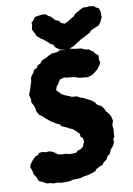

<svg xmlns="http://www.w3.org/2000/svg" viewBox="-122 -951 712 1027"><g transform="rotate(-10 234.0 -437.5)"><path d="M135.4 15 117.4 13.6 106.4 10.2 83.6 11.2 66 5.4 51.6 5.8 33.2 -4.4 10.4 -14.4 6.2 -21.6 -1.6 -41.2 -11.2 -54 -16.4 -78.4 -23.6 -96 -20 -108.8 -5.4 -128.4 13 -147.6 29.6 -153.6 34.6 -162.4 53.8 -165.4 73.6 -160.4 87 -162.2 105.8 -158.2 125.4 -146 132.6 -138.6 151.2 -134.8 179.4 -133.8 189.4 -129.8 210.2 -128.4 234.2 -130.4 241.4 -139.4 259 -144 273 -155.4 277.4 -166.8 283 -178 282.4 -193.4 280.2 -202.6 270.4 -208.4 268.6 -226.4 261.4 -233.2 247.6 -247.2 234.8 -257.6 216.2 -265.4 203.8 -273.2 192 -277.2 177.2 -284.4 174.4 -293.2 152.2 -303.2 142.4 -310.2 130.6 -316.2 116.6 -327.8 106.6 -335.2 94.4 -346.6 86.6 -354.4 73.6 -362.6 66.4 -374.2 59.2 -387.4V-398.6L54.4 -414.2L49.2 -424.8L42.4 -436.2L43.8 -453.4L37.2 -478.8L42 -489.2L47.2 -502.4L56.6 -533.2L61.2 -544.8L63.8 -567.2L72.4 -580.4L82.8 -594L85.2 -604.4L106.2 -615L109 -625L126.8 -633.4L136 -646.8L159.8 -657L177.4 -666.6L193.2 -674.4L203.2 -675.6L227.8 -678.6L241.6 -685.2L268.4 -680.6L296 -684.2L311 -680L337 -676.2L354 -675L364.8 -670L376.2 -664.6L394 -662.4L418.8 -644.2L424.2 -634.6L440.4 -621.2L438.6 -598.4L442.6 -582.2L427.6 -557.6L418 -546.4L391.4 -526.2L378 -521.2L359.6 -516.6L342.2 -519.6L328.8 -519.8L310.6 -523.4L297.8 -529L276.6 -531.8L263.6 -533.4L253.2 -533.6L238.6 -537.4L227 -533.6L217.2 -532.2L207.4 -521.2L201.6 -508.6L192 -499.2L184.6 -478L189.8 -472.2L199.8 -462.6L206.2 -454.2L217.8 -446.8L234.8 -439.2L247.4 -434.6L260 -428.6L273.6 -427L286.2 -426.4L307.8 -415.2L322.8 -411.6L335.8 -402.6L346.6 -398.4L361 -391L378.6 -376.6L385.2 -364.8L410.2 -350.4L421.4 -334.4L426 -322.2L440.8 -305.2L450.4 -288.6L455.8 -264.6L447.6 -241L451 -219.8L448.8 -201.6L448.4 -179.8L438.4 -164L442 -153L432.8 -132.2L418.2 -115.2L406.4 -90.8L393.2 -82.8L387 -67.4L366 -51.6L361.2 -43L343.2 -35.2L322.4 -24.4L316 -14.8L289.2 -5.4L271 -0.6L246 3.2L234 7.6L213.2 9L189.4 9.4L174 13.6L151.4 15.4ZM279.4 -675.2 272.6 -680.4 239 -690.2 217.2 -706.8 212.8 -720 197.4 -726.2 187.6 -736.8 161.2 -758.6 154.6 -761.6 132.4 -780.2 125.6 -795.4 113 -819.6 118.2 -841 117.8 -856.4 130.8 -868.4 140 -883.2 164.8 -887.2 185.8 -889.2 202.2 -886.2 210.8 -876.8 224.4 -870.2 238.8 -855.4 243 -848.2 264 -840.6 272.8 -827.2 291.8 -820.4 314 -830.4 331.8 -842.8 345.2 -850.4 357.4 -863.8 386.8 -880.2 403.6 -888.2 428.4 -886.8 430 -889.6 462.2 -885.4 469.4 -877.4 485.8 -869.6 492.2 -846.8 491.8 -828.8 492.2 -820 483 -799.6 469.6 -780.6 448.2 -771 426.2 -761.8 413.8 -749.2 388.8 -735.6 362.8 -722.8 347.8 -713 315 -692.2 298.2 -686.8Z"/></g></svg>

Font: Winky Rough
Style: Italic
Weight: 400
Italic angle: -8.97852°
Designer: Simon Atzbach
Foundry: typofactur
Version: Version 1.206